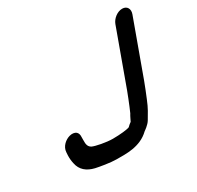

<svg xmlns="http://www.w3.org/2000/svg" viewBox="-144 -802 1024 997"><g transform="rotate(-30 368.0 -303.5)"><path d="M510.2 -253.5C505.3 -240.1 500.1 -226.7 494.6 -213.3C487.4 -195.8 469.6 -150.8 465.6 -143.6C456.6 -129.3 451 -115.1 445.1 -104C435.5 -97.3 429.7 -92 422.4 -84.7C410.6 -79.1 366.5 -74 321.6 -74C282.6 -74 221.8 -86.1 204.3 -94.7C189.4 -103.2 183.1 -115.4 184.7 -147.3L184.9 -166.3C185.7 -175.9 182.5 -187.5 175.4 -193.7C164.9 -203 149 -203.6 134.2 -199.5C109.2 -192.7 78.5 -168.7 76.8 -134.1L75.6 -115.2C75.1 -97.4 76.5 -83.1 80.2 -66.9C88.6 -23.1 119.6 1.4 164.5 12.1C187.7 17.3 248.5 28 284.5 28C339.1 28 422.8 34 483.9 -25.6C485.8 -27.1 513.4 -44.8 526.1 -66.6C544.3 -97.5 558.4 -118.4 576.3 -163.1C588.8 -194.2 600.1 -220.3 612.2 -253.5L732.3 -583.5C742.1 -610.5 729.7 -635 700.1 -635C670.5 -635 640.1 -610.5 630.3 -583.5Z"/></g></svg>

Font: Take Off
Style: Hosehead
Weight: 400
Foundry: Cannot Into Space Fonts
Version: Version 0.89